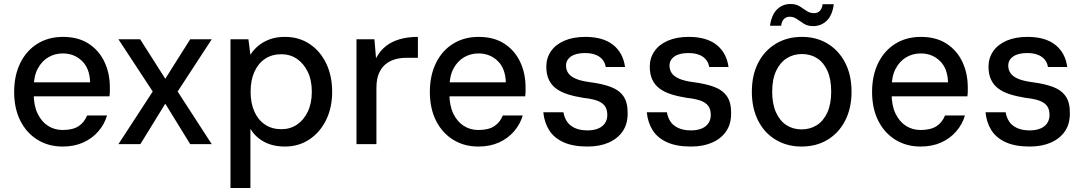

<svg xmlns="http://www.w3.org/2000/svg" viewBox="-20 -723 5439 963"><path d="M294 12Q223 12 168 -22Q113 -56 82 -117.5Q51 -179 51 -262Q51 -344 81.5 -406.5Q112 -469 167.5 -503.5Q223 -538 296 -538Q372 -538 424.5 -504Q477 -470 504 -412.5Q531 -355 531 -285Q531 -275 531 -264Q531 -253 529 -240H124V-310H432Q430 -380 391 -417.5Q352 -455 295 -455Q255 -455 222 -435.5Q189 -416 169 -378Q149 -340 149 -282V-254Q149 -194 168.5 -153.5Q188 -113 220.5 -92Q253 -71 294 -71Q345 -71 374 -90Q403 -109 417 -144H517Q504 -100 473.5 -64.5Q443 -29 398 -8.5Q353 12 294 12Z M574 0 746 -264 574 -526H683L809 -328L934 -526H1042L871 -264L1042 0H934L809 -203L684 0Z M1136 220V-526H1226L1236 -448Q1251 -473 1275 -493Q1299 -513 1332 -525.5Q1365 -538 1409 -538Q1480 -538 1533.5 -502Q1587 -466 1616.5 -404Q1646 -342 1646 -262Q1646 -183 1615.5 -121Q1585 -59 1531.5 -23.5Q1478 12 1409 12Q1349 12 1305 -11.5Q1261 -35 1236 -77V220ZM1391 -75Q1435 -75 1469 -97.5Q1503 -120 1523.5 -162.5Q1544 -205 1544 -263Q1544 -321 1523.5 -363Q1503 -405 1469 -428Q1435 -451 1391 -451Q1344 -451 1309.5 -428Q1275 -405 1256 -363Q1237 -321 1237 -263Q1237 -205 1256 -163Q1275 -121 1309.5 -98Q1344 -75 1391 -75Z M1768 0V-526H1858L1866 -431Q1885 -467 1914 -490.5Q1943 -514 1984 -526Q2025 -538 2076 -538V-433H2017Q1988 -433 1961.5 -425.5Q1935 -418 1914 -401Q1893 -384 1880.5 -355Q1868 -326 1868 -281V0Z M2379 12Q2308 12 2253 -22Q2198 -56 2167 -117.5Q2136 -179 2136 -262Q2136 -344 2166.5 -406.5Q2197 -469 2252.5 -503.5Q2308 -538 2381 -538Q2457 -538 2509.5 -504Q2562 -470 2589 -412.5Q2616 -355 2616 -285Q2616 -275 2616 -264Q2616 -253 2614 -240H2209V-310H2517Q2515 -380 2476 -417.5Q2437 -455 2380 -455Q2340 -455 2307 -435.5Q2274 -416 2254 -378Q2234 -340 2234 -282V-254Q2234 -194 2253.5 -153.5Q2273 -113 2305.5 -92Q2338 -71 2379 -71Q2430 -71 2459 -90Q2488 -109 2502 -144H2602Q2589 -100 2558.5 -64.5Q2528 -29 2483 -8.5Q2438 12 2379 12Z M2927 12Q2853 12 2805.5 -10Q2758 -32 2734 -70.5Q2710 -109 2705 -160H2806Q2810 -135 2823 -114.5Q2836 -94 2862 -81.5Q2888 -69 2927 -69Q2958 -69 2980.5 -78.5Q3003 -88 3014.5 -105.5Q3026 -123 3026 -146Q3026 -176 3012.5 -193Q2999 -210 2972.5 -219Q2946 -228 2907 -232Q2863 -239 2828 -250Q2793 -261 2769 -279Q2745 -297 2732.5 -324Q2720 -351 2720 -389Q2720 -432 2743.5 -466Q2767 -500 2811 -519Q2855 -538 2916 -538Q3004 -538 3054.5 -498.5Q3105 -459 3115 -387H3018Q3013 -420 2986 -438.5Q2959 -457 2915 -457Q2868 -457 2843.5 -439.5Q2819 -422 2819 -394Q2819 -373 2830 -356.5Q2841 -340 2867 -328.5Q2893 -317 2938 -311Q3001 -303 3043.5 -287Q3086 -271 3107.5 -239.5Q3129 -208 3128 -153Q3128 -100 3102.5 -63.5Q3077 -27 3032 -7.5Q2987 12 2927 12Z M3446 12Q3372 12 3324.5 -10Q3277 -32 3253 -70.5Q3229 -109 3224 -160H3325Q3329 -135 3342 -114.5Q3355 -94 3381 -81.5Q3407 -69 3446 -69Q3477 -69 3499.5 -78.5Q3522 -88 3533.5 -105.5Q3545 -123 3545 -146Q3545 -176 3531.5 -193Q3518 -210 3491.5 -219Q3465 -228 3426 -232Q3382 -239 3347 -250Q3312 -261 3288 -279Q3264 -297 3251.5 -324Q3239 -351 3239 -389Q3239 -432 3262.5 -466Q3286 -500 3330 -519Q3374 -538 3435 -538Q3523 -538 3573.5 -498.5Q3624 -459 3634 -387H3537Q3532 -420 3505 -438.5Q3478 -457 3434 -457Q3387 -457 3362.5 -439.5Q3338 -422 3338 -394Q3338 -373 3349 -356.5Q3360 -340 3386 -328.5Q3412 -317 3457 -311Q3520 -303 3562.5 -287Q3605 -271 3626.5 -239.5Q3648 -208 3647 -153Q3647 -100 3621.5 -63.5Q3596 -27 3551 -7.5Q3506 12 3446 12Z M4000 12Q3927 12 3870 -22.5Q3813 -57 3782 -119Q3751 -181 3751 -263Q3751 -346 3782.5 -407.5Q3814 -469 3871 -503.5Q3928 -538 4002 -538Q4076 -538 4132 -503.5Q4188 -469 4219.5 -407.5Q4251 -346 4251 -263Q4251 -181 4219.5 -119Q4188 -57 4131.5 -22.5Q4075 12 4000 12ZM4000 -74Q4043 -74 4076.5 -95Q4110 -116 4129.5 -158.5Q4149 -201 4149 -263Q4149 -326 4130 -368Q4111 -410 4078 -431Q4045 -452 4002 -452Q3960 -452 3926.5 -431Q3893 -410 3873 -368Q3853 -326 3853 -263Q3853 -201 3872.5 -158.5Q3892 -116 3925 -95Q3958 -74 4000 -74ZM4058 -592Q4031 -592 4012 -604Q3993 -616 3977 -627.5Q3961 -639 3940 -639Q3924 -639 3912.5 -628Q3901 -617 3898 -594H3842Q3850 -649 3877.5 -676Q3905 -703 3945 -703Q3972 -703 3990.5 -691.5Q4009 -680 4025.5 -668.5Q4042 -657 4063 -657Q4080 -657 4091.5 -668Q4103 -679 4106 -702H4162Q4155 -647 4127 -619.5Q4099 -592 4058 -592Z M4597 12Q4526 12 4471 -22Q4416 -56 4385 -117.5Q4354 -179 4354 -262Q4354 -344 4384.5 -406.5Q4415 -469 4470.5 -503.5Q4526 -538 4599 -538Q4675 -538 4727.5 -504Q4780 -470 4807 -412.5Q4834 -355 4834 -285Q4834 -275 4834 -264Q4834 -253 4832 -240H4427V-310H4735Q4733 -380 4694 -417.5Q4655 -455 4598 -455Q4558 -455 4525 -435.5Q4492 -416 4472 -378Q4452 -340 4452 -282V-254Q4452 -194 4471.5 -153.5Q4491 -113 4523.5 -92Q4556 -71 4597 -71Q4648 -71 4677 -90Q4706 -109 4720 -144H4820Q4807 -100 4776.5 -64.5Q4746 -29 4701 -8.5Q4656 12 4597 12Z M5145 12Q5071 12 5023.5 -10Q4976 -32 4952 -70.5Q4928 -109 4923 -160H5024Q5028 -135 5041 -114.5Q5054 -94 5080 -81.5Q5106 -69 5145 -69Q5176 -69 5198.5 -78.5Q5221 -88 5232.5 -105.5Q5244 -123 5244 -146Q5244 -176 5230.5 -193Q5217 -210 5190.5 -219Q5164 -228 5125 -232Q5081 -239 5046 -250Q5011 -261 4987 -279Q4963 -297 4950.5 -324Q4938 -351 4938 -389Q4938 -432 4961.5 -466Q4985 -500 5029 -519Q5073 -538 5134 -538Q5222 -538 5272.5 -498.5Q5323 -459 5333 -387H5236Q5231 -420 5204 -438.5Q5177 -457 5133 -457Q5086 -457 5061.5 -439.5Q5037 -422 5037 -394Q5037 -373 5048 -356.5Q5059 -340 5085 -328.5Q5111 -317 5156 -311Q5219 -303 5261.5 -287Q5304 -271 5325.5 -239.5Q5347 -208 5346 -153Q5346 -100 5320.5 -63.5Q5295 -27 5250 -7.5Q5205 12 5145 12Z"/></svg>

Font: DM Sans 9pt Medium
Style: Regular
Weight: 500
Version: Version 4.004;gftools[0.9.30]